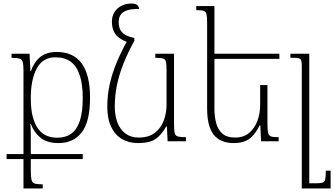

<svg xmlns="http://www.w3.org/2000/svg" viewBox="-20 -794 1878 1079"><path d="M299 -502Q391 -502 438.5 -438.5Q486 -375 486 -244Q486 -111 439.5 -50.5Q393 10 309 10Q244 10 207.5 -20Q171 -50 153 -98H150Q152 -88 152.5 -69Q153 -50 153 -24Q153 2 153 33V165Q153 200 157 216.5Q161 233 175.5 237.5Q190 242 220 242V265H112V-397Q112 -430 107.5 -445.5Q103 -461 88.5 -465Q74 -469 45 -469V-492H146L151 -395H154Q171 -445 206 -473.5Q241 -502 299 -502ZM301 -20Q350 -20 382 -44Q414 -68 429.5 -117.5Q445 -167 445 -243Q445 -319 428.5 -370Q412 -421 378.5 -446.5Q345 -472 291 -472Q220 -472 186.5 -409Q153 -346 153 -243Q153 -176 165.5 -133Q178 -90 198.5 -65Q219 -40 245.5 -30Q272 -20 301 -20ZM17 100V72H445V100Z M755 10Q704 10 665.5 -12.5Q627 -35 605 -80.5Q583 -126 583 -194Q583 -262 597.5 -325Q612 -388 639 -451Q666 -514 703 -579L735 -565Q699 -499 674.5 -438Q650 -377 637.5 -317.5Q625 -258 625 -195Q625 -146 639.5 -106.5Q654 -67 684.5 -44Q715 -21 759 -21Q817 -21 851.5 -48.5Q886 -76 901 -118.5Q916 -161 916 -205V-397Q916 -431 913 -446Q910 -461 897 -465Q884 -469 853 -469V-492H958V-95Q958 -62 961.5 -46.5Q965 -31 979.5 -27Q994 -23 1025 -23V0H922L918 -83H914Q892 -46 870 -25.5Q848 -5 820.5 2.5Q793 10 755 10ZM735 -580V-565L701 -556Q673 -565 652 -579.5Q631 -594 620 -617Q609 -640 609 -672Q609 -703 623 -725.5Q637 -748 662 -761Q687 -774 718 -774Q740 -774 750 -766.5Q760 -759 762 -744Q716 -744 691.5 -735Q667 -726 657 -709.5Q647 -693 647 -670Q647 -642 657.5 -624Q668 -606 688 -596Q708 -586 735 -580Z M1483 -316V-95Q1483 -62 1487 -46.5Q1491 -31 1504 -27Q1517 -23 1546 -23V0H1447L1443 -89H1439Q1424 -59 1405.5 -36.5Q1387 -14 1360.5 -2Q1334 10 1293 10Q1218 10 1181 -37Q1144 -84 1144 -184V-665Q1144 -699 1140.5 -714Q1137 -729 1124.5 -733Q1112 -737 1083 -737V-760H1185V-184Q1185 -137 1195.5 -100Q1206 -63 1231 -42Q1256 -21 1301 -21Q1349 -21 1380 -47Q1411 -73 1426.5 -114.5Q1442 -156 1442 -205V-316ZM1172 -463V-492H1550V-463Z M1838 165V265H1676V-424Q1676 -453 1669 -461Q1662 -469 1636 -469H1612V-492H1718V236H1756Q1781 236 1792.5 232.5Q1804 229 1807.5 214Q1811 199 1811 165Z"/></svg>

Font: Noto Serif Armenian ExtraLight
Style: Regular
Weight: 250
Version: Version 2.007